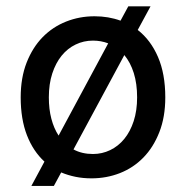

<svg xmlns="http://www.w3.org/2000/svg" viewBox="-20 -560 597 616"><path d="M136.7 -247.6Q136.7 -209.5 144.8 -179Q152.8 -148.4 168 -125L327.1 -420.9Q304.2 -429.7 278.3 -429.7Q248.5 -429.7 222.7 -417.2Q196.8 -404.8 177.7 -381.3Q158.7 -357.9 147.7 -324.2Q136.7 -290.5 136.7 -247.6ZM419.9 -247.6Q419.9 -291.5 409.2 -325.7Q398.4 -359.9 378.9 -383.3L215.8 -80.6Q242.7 -65.9 278.3 -65.9Q307.6 -65.9 333.5 -78.4Q359.4 -90.8 378.7 -114.3Q397.9 -137.7 408.9 -171.4Q419.9 -205.1 419.9 -247.6ZM462.9 -539.6 421.9 -463.9Q463.4 -431.6 486.8 -377.4Q510.3 -323.2 510.3 -247.6Q510.3 -184.6 491.2 -136Q472.2 -87.4 439.9 -54.4Q407.7 -21.5 364.7 -4.6Q321.8 12.2 273.4 12.2Q246.6 12.2 222.4 7.3Q198.2 2.4 176.3 -6.8L152.8 36.6H80.6L122.6 -41.5Q86.4 -74.7 66.4 -126.2Q46.4 -177.7 46.4 -247.6Q46.4 -310.5 65.4 -359.1Q84.5 -407.7 116.7 -440.7Q148.9 -473.6 191.9 -490.7Q234.9 -507.8 283.2 -507.8Q328.1 -507.8 366.7 -493.7L391.6 -539.6Z"/></svg>

Font: Andika Am
Style: Regular
Weight: 400
Designer: Victor Gaultney, Annie Olsen, Julie Remington, Don Collingsworth, Eric Hays, Becca Hirsbrunner
Foundry: SIL International
Version: Version 5.000